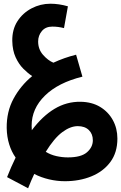

<svg xmlns="http://www.w3.org/2000/svg" viewBox="-20 -580 651 1032"><path d="M131 432 18 372Q40 316 64 267Q42 236 29.5 196Q17 156 16 108Q15 20 53 -50Q91 -120 153 -171Q130 -186 105.5 -210.5Q81 -235 64 -272Q47 -309 46 -360Q45 -421 73.5 -465.5Q102 -510 149.5 -535Q197 -560 251 -560Q297 -560 345 -546L324 -429Q308 -433 293 -435Q278 -437 261 -437Q225 -437 205 -413Q185 -389 185 -357Q185 -315 211.5 -285Q238 -255 267 -243Q325 -270 389 -286L423 -168Q293 -136 221.5 -66Q150 4 150 96Q150 109 151 120Q208 44 273 5Q338 -34 413 -33Q474 -32 518 -5.5Q562 21 586.5 65.5Q611 110 611 165Q611 240 573 291Q535 342 471 368Q407 394 329 394Q286 394 243.5 384Q201 374 164 355Q147 391 131 432ZM398 98Q358 98 314.5 130.5Q271 163 226 236Q252 252 283 259Q314 266 345 266Q416 266 447.5 238.5Q479 211 479 174Q479 140 457.5 119Q436 98 398 98Z"/></svg>

Font: Noto Sans Arabic ExtCond
Style: Bold
Weight: 700
Width: 2
Designer: Monotype Design Team, Nadine Chahine, Nizar Qandah and Khaled Hosny
Foundry: Monotype Imaging Inc.
Version: Version 2.012; ttfautohint (v1.8.4.7-5d5b)